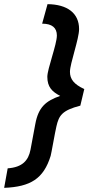

<svg xmlns="http://www.w3.org/2000/svg" viewBox="-36 -773 426 925"><path d="M192 -403C192 -354 215 -331 254 -311C185 -287 149 -257 134 -175L111 -52C101 0 72 33 1 38L-16 132C111 127 174 88 208 -22C211 -31 229 -136 236 -165C248 -216 262 -241 351 -264L370 -344C320 -367 301 -392 301 -427C301 -467 345 -585 345 -633C345 -710 288 -752 193 -753L167 -659C215 -659 238 -639 238 -602C238 -559 192 -441 192 -403Z"/></svg>

Font: RazerF5 SemiBold
Style: Italic
Weight: 600
Foundry: Razer Inc.
Version: Version 2